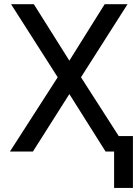

<svg xmlns="http://www.w3.org/2000/svg" viewBox="-20 -731 677 926"><path d="M27.8 0ZM314.5 -438.5 484.9 -710.9H595.2L370.6 -358.4L600.6 0H489.3L314.5 -277.3L138.7 0H27.8L258.3 -358.4L33.2 -710.9H143.1ZM621.1 175.3H530.3V-74.7H621.1Z"/></svg>

Font: Roboto-o
Style: o-Regular
Weight: 400
Designer: Google
Version: Version 2.134; 2016; ttfautohint (v1.6)